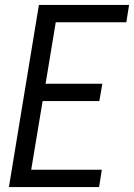

<svg xmlns="http://www.w3.org/2000/svg" viewBox="-20 -755 541 775"><path d="M16 0 137 -735H501L490 -665H205L164 -417H393L381 -347H152L106 -70H391L380 0Z"/></svg>

Font: Iosevka Oblique
Style: Regular
Weight: 400
Italic angle: -9°
Monospace: yes
Designer: Belleve Invis
Foundry: Belleve Invis
Version: Version 32.5.0; ttfautohint (v1.8.4)